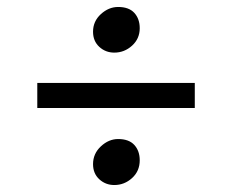

<svg xmlns="http://www.w3.org/2000/svg" viewBox="-20 -665 665 551"><path d="M381 -584Q381 -554 359 -534Q337 -514 308 -514Q283 -514 265 -530.5Q247 -547 247 -574Q247 -604 269.5 -624.5Q292 -645 319 -645Q350 -645 365.5 -628Q381 -611 381 -584ZM539 -355H87V-427H539ZM381 -205Q381 -174 359 -154Q337 -134 308 -134Q283 -134 265 -150.5Q247 -167 247 -194Q247 -224 269.5 -245Q292 -266 319 -266Q350 -266 365.5 -249Q381 -232 381 -205Z"/></svg>

Font: Martel DemiBold
Style: Regular
Weight: 600
Designer: Dan Reynolds
Foundry: Dan Reynolds
Version: Version 1.001; ttfautohint (v1.1) -l 5 -r 5 -G 72 -x 0 -D la